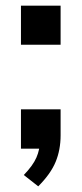

<svg xmlns="http://www.w3.org/2000/svg" viewBox="-20 -525 288 678"><path d="M115 133 64 93Q96 60 108.5 31.5Q121 3 121 -29L153 0H54V-139H194V-47Q194 4 176.5 46.5Q159 89 115 133ZM54 -367V-505H194V-367Z"/></svg>

Font: Mulish ExtraLight
Style: Regular
Weight: 200
Designer: Vernon Adams
Foundry: Vernon Adams
Version: Version 3.603